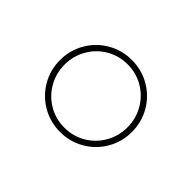

<svg xmlns="http://www.w3.org/2000/svg" viewBox="-73 -836 566 566"><g transform="rotate(45 210.0 -553.0)"><path d="M60 -553Q60 -594 80 -628.5Q100 -663 134.5 -683Q169 -703 210 -703Q251 -703 285.5 -683Q320 -663 340 -628.5Q360 -594 360 -553Q360 -512 340 -477.5Q320 -443 285.5 -423Q251 -403 210 -403Q169 -403 134.5 -423Q100 -443 80 -477.5Q60 -512 60 -553ZM341 -553Q341 -589 323.5 -619.5Q306 -650 276 -667.5Q246 -685 210 -685Q174 -685 144 -667.5Q114 -650 96.5 -619.5Q79 -589 79 -553Q79 -517 96.5 -486.5Q114 -456 144 -438.5Q174 -421 210 -421Q246 -421 276 -438.5Q306 -456 323.5 -486.5Q341 -517 341 -553Z"/></g></svg>

Font: iiserrat Thin
Style: Regular
Weight: 100
Designer: Akira Ohta
Foundry: Akira Ohta
Version: Version 1.200;Glyphs 3.3.1 (3343)